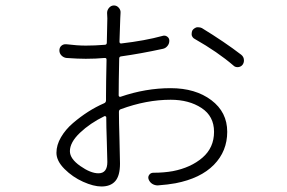

<svg xmlns="http://www.w3.org/2000/svg" viewBox="-20 -636 1040 696"><path d="M336.9 -7.8Q369.1 -7.8 369.1 -48.8Q369.1 -65.4 367.2 -122.6Q365.2 -179.7 365.2 -210.9Q365.2 -212.9 362.8 -214.4Q360.4 -215.8 358.4 -214.8Q306.6 -189.5 270 -154.8Q233.4 -120.1 233.4 -87.9Q233.4 -60.5 271 -34.2Q308.6 -7.8 336.9 -7.8ZM410.2 -292V-290Q410.2 -288.1 412.1 -286.1Q414.1 -284.2 417 -285.2Q507.8 -316.4 598.6 -316.4Q688.5 -316.4 746.1 -272.9Q803.7 -229.5 803.7 -158.2Q803.7 -87.9 755.4 -38.6Q707 10.7 616.2 28.3Q589.8 33.2 551.8 36.1Q541 36.1 531.7 30.3Q522.5 24.4 518.6 13.7Q515.6 4.9 521 -2.4Q526.4 -9.8 536.1 -9.8Q574.2 -9.8 606.4 -15.6Q671.9 -28.3 713.9 -64.5Q755.9 -100.6 755.9 -158.2Q755.9 -214.8 710.4 -244.6Q665 -274.4 598.6 -274.4Q510.7 -274.4 418 -240.2Q411.1 -238.3 411.1 -230.5Q411.1 -197.3 413.1 -130.4Q415 -63.5 415 -43Q415 1 397.9 20.5Q380.9 40 347.7 40Q319.3 40 281.2 22.9Q243.2 5.9 213.9 -23.4Q184.6 -52.7 184.6 -82Q184.6 -110.4 201.2 -138.7Q217.8 -167 244.6 -189.9Q271.5 -212.9 299.8 -231Q328.1 -249 357.4 -261.7Q364.3 -264.6 364.3 -272.5V-289.1Q364.3 -330.1 366.2 -419.9Q366.2 -426.8 358.4 -425.8Q327.1 -422.9 291 -422.9Q262.7 -422.9 221.7 -425.8Q210.9 -426.8 203.1 -434.6Q195.3 -442.4 195.3 -453.1Q195.3 -463.9 202.6 -470.2Q210 -476.6 220.7 -475.6Q260.7 -470.7 291 -470.7Q324.2 -470.7 359.4 -473.6Q367.2 -473.6 367.2 -481.4Q369.1 -558.6 369.1 -569.3Q369.1 -579.1 368.2 -588.9Q368.2 -599.6 375.5 -607.9Q382.8 -616.2 393.1 -616.2Q403.3 -616.2 410.6 -607.9Q418 -599.6 417 -588.9Q417 -586.9 416.5 -580.1Q416 -573.2 416 -570.3Q415 -548.8 413.1 -485.4Q413.1 -477.5 419.9 -478.5Q504.9 -488.3 569.3 -505.9Q578.1 -508.8 585.9 -503.4Q593.8 -498 593.8 -488.3Q593.8 -477.5 586.9 -469.2Q580.1 -460.9 570.3 -459Q489.3 -441.4 418.9 -431.6Q412.1 -430.7 412.1 -423.8Q410.2 -335.9 410.2 -292ZM685.5 -495.1Q677.7 -499 674.8 -508.8Q674.8 -511.7 674.8 -514.6Q674.8 -520.5 677.7 -526.4Q683.6 -534.2 693.4 -537.1Q696.3 -537.1 699.2 -537.1Q706.1 -537.1 711.9 -534.2Q794.9 -483.4 854.5 -437.5Q864.3 -429.7 864.3 -417Q864.3 -408.2 859.4 -401.4Q853.5 -393.6 842.8 -392.6Q841.8 -392.6 840.8 -392.6Q832 -392.6 826.2 -398.4Q769.5 -447.3 685.5 -495.1Z"/></svg>

Font: Gen Jyuu Gothic Light
Style: Regular
Weight: 200
Designer: [Source Han Sans]
Ryoko NISHIZUKA  (kana & ideographs); Paul D. Hunt (Latin, Greek & Cyrillic); Wenlong ZHANG  (bopomofo
Version: Version 1.002.20150607